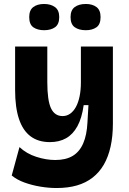

<svg xmlns="http://www.w3.org/2000/svg" viewBox="-20 -762 648 966"><path d="M265 184Q225 184 183 177Q141 170 103.5 156.5Q66 143 39 121L78 -22Q113 11 162.5 27Q212 43 258 43Q311 43 345.5 22.5Q380 2 398.5 -40.5Q417 -83 420 -146L425 -233H401Q392 -168 369.5 -127Q347 -86 312.5 -66.5Q278 -47 231 -47Q173 -47 134 -76Q95 -105 75.5 -163.5Q56 -222 56 -309V-528H218V-349Q218 -257 236.5 -217.5Q255 -178 295 -178Q316 -178 333 -190Q350 -202 362 -224Q374 -246 380.5 -277.5Q387 -309 387 -348V-528H548V-140Q548 -77 536.5 -25Q525 27 502.5 66Q480 105 446 131.5Q412 158 367 171Q322 184 265 184ZM412 -610Q377 -610 356 -625Q335 -640 335 -676Q335 -711 356 -726.5Q377 -742 412 -742Q445 -742 465.5 -726.5Q486 -711 486 -676Q486 -639 465 -624.5Q444 -610 412 -610ZM202 -610Q169 -610 148 -624.5Q127 -639 127 -676Q127 -711 147.5 -726.5Q168 -742 202 -742Q235 -742 256.5 -726.5Q278 -711 278 -676Q278 -640 257 -625Q236 -610 202 -610Z"/></svg>

Font: Bricolage Grotesque 96pt ExtraBold ExtraBold
Style: Regular
Weight: 800
Version: Version 1.001;gftools[0.9.33.dev8+g029e19f]